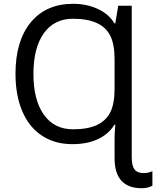

<svg xmlns="http://www.w3.org/2000/svg" viewBox="-20 -744 817 1004"><path d="M360.8 -646Q263.7 -646 209.2 -570.1Q154.8 -494.1 154.8 -356.9Q154.8 -221.7 209 -144.8Q263.2 -67.9 361.8 -67.9Q439 -67.9 486.8 -90.3Q534.7 -112.8 556.9 -157.2Q579.1 -201.7 579.1 -279.8V-434.1Q579.1 -512.7 556.6 -557.1Q534.2 -601.6 485.8 -623.8Q437.5 -646 360.8 -646ZM579.1 -20Q579.1 -46.4 583 -91.8H578.1Q550.3 -44.9 494.4 -17.6Q438.5 9.8 357.9 9.8Q266.6 9.8 199.2 -34.7Q131.8 -79.1 96.4 -162.6Q61 -246.1 61 -357.9Q61 -530.3 140.9 -627.2Q220.7 -724.1 362.8 -724.1Q433.1 -724.1 491.2 -697.3Q549.3 -670.4 578.1 -622.1H583L598.1 -713.9H668.9V79.1Q668.9 121.6 683.1 141.4Q697.3 161.1 731.9 161.1Q756.3 161.1 776.9 150.9V227.1Q753.9 240.2 721.2 240.2Q579.1 240.2 579.1 83Z"/></svg>

Font: NotoPenekeko
Style: Regular
Weight: 400
Designer: Monotype Design team
Foundry: Monotype Imaging Inc.
Version: Version 1.04